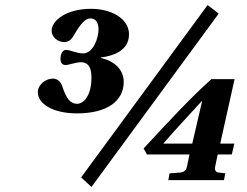

<svg xmlns="http://www.w3.org/2000/svg" viewBox="-20 -715 980 762"><path d="M550 -126 563 -102H732L722 -54C719 -38 709 -31 693 -30L653 -27L648 0H869L874 -27L850 -30C837 -31 831 -38 834 -54L844 -102H900L910 -145H854L911 -401H819C733 -324 643 -226 550 -126ZM628 -145C675 -200 735 -263 780 -313H782L743 -145ZM302 -11 343 27 848 -661 804 -695ZM130 -349C130 -304 188 -265 286 -265C402 -265 471 -312 471 -390C471 -441 431 -474 380 -485L381 -487C428 -493 492 -513 492 -579C492 -641 422 -680 342 -680C242 -680 185 -633 185 -593C185 -565 213 -548 234 -548C256 -548 265 -561 275 -578C301 -623 320 -642 339 -642C361 -642 371 -623 371 -599C371 -562 349 -503 310 -503C284 -503 258 -517 242 -517C228 -517 220 -500 220 -481C220 -466 227 -457 240 -457C254 -457 280 -468 302 -468C321 -468 343 -458 343 -408C343 -332 310 -303 286 -303C259 -303 243 -324 227 -373C221 -390 209 -403 190 -403C161 -403 130 -379 130 -349Z"/></svg>

Font: Heuristica
Style: Bold Italic
Weight: 700
Italic angle: -13°
Version: Version 1.0.1